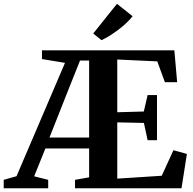

<svg xmlns="http://www.w3.org/2000/svg" viewBox="-70 -1014 1038 1034"><path d="M-50 0V-45.5L19 -65L280 -675.5L156 -696V-743H869L884 -571.5H818L777 -683.5L561.5 -693.5V-409.5L704.5 -413.5L725 -502H775.5V-259H725L705 -352L561.5 -355V-52L801 -67.5L864 -205L936.5 -185L907.5 0H334V-45.5L410 -59V-214.5H174.5L114 -64.5L189.5 -45.5V0ZM196.5 -273.5H410V-688H361L308.5 -556.5ZM476 -798 432 -833.5 560 -993.5 644 -926.5Q629.5 -908 609.5 -889.2Q589.5 -870.5 566.8 -853.5Q544 -836.5 521.2 -822Q498.5 -807.5 477 -798Z"/></svg>

Font: Merriweather 60pt
Style: Bold
Weight: 700
Version: Version 2.100